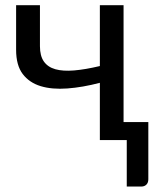

<svg xmlns="http://www.w3.org/2000/svg" viewBox="-20 -526 596 721"><path d="M537 -67.5V147Q537 160 529.8 167.2Q522.5 174.5 511 174.5H456V0H355V-215Q290 -198 232.8 -193.8Q175.5 -189.5 132.8 -202.5Q90 -215.5 65.2 -248.2Q40.5 -281 40.5 -339V-506.5H130V-352.5Q130 -316 144.8 -295Q159.5 -274 188 -266Q216.5 -258 258.5 -261.5Q300.5 -265 355 -278V-506.5H444V-67.5Z"/></svg>

Font: Lato-Regular
Style: Regular
Weight: 400
Designer: Lukasz Dziedzic with Adam Twardoch and Botio Nikoltchev
Foundry: tyPoland Lukasz Dziedzic
Version: Version 2.015; 2015-08-06; http://www.latofonts.com/